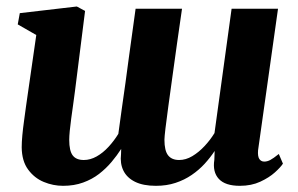

<svg xmlns="http://www.w3.org/2000/svg" viewBox="-20 -576 941 606"><path d="M216.5 -287.5Q214 -267.5 210.8 -245.2Q207.5 -223 204.8 -202Q202 -181 200.2 -163.2Q198.5 -145.5 198.5 -134.5Q198.5 -100 209.5 -85.5Q220.5 -71 244.5 -71Q265 -71 285 -82.2Q305 -93.5 322.5 -112.5Q340 -131.5 353.5 -153.5Q358.5 -192 364.5 -233.5Q370.5 -275 376 -314.5Q381 -352.5 386.5 -392.8Q392 -433 397.5 -472.5Q403 -512 408 -548.5H554.5Q546.5 -494.5 538.8 -439.2Q531 -384 524 -332.8Q517 -281.5 511.2 -239.8Q505.5 -198 502.2 -170.5Q499 -143 499 -135Q499 -100.5 510.5 -85.8Q522 -71 545.5 -71Q566.5 -71 587 -83.2Q607.5 -95.5 625.5 -114.8Q643.5 -134 657 -156L711 -548.5H857.5L794.5 -101.5Q793 -82.5 798.5 -74.2Q804 -66 814 -66Q823.5 -66 833 -71Q842.5 -76 860 -90L873 -59.5Q866 -48.5 847.8 -32Q829.5 -15.5 801.5 -2.5Q773.5 10.5 737 10.5Q691 10.5 670.8 -11.2Q650.5 -33 656.5 -71.5L657.5 -99.5Q644 -79 626 -59.2Q608 -39.5 585 -23.8Q562 -8 534 1.2Q506 10.5 472 10.5Q432 10.5 406.2 -2.2Q380.5 -15 369.5 -37.5Q358.5 -60 362 -89.5L362.5 -106Q349.5 -85.5 332.2 -65Q315 -44.5 292.8 -27.2Q270.5 -10 242.2 0.2Q214 10.5 179 10.5Q147.5 10.5 118 -1.8Q88.5 -14 68.8 -40.8Q49 -67.5 48.5 -111Q48.5 -127.5 50.5 -149Q52.5 -170.5 55.8 -194Q59 -217.5 62.2 -241Q65.5 -264.5 68.5 -285L94.5 -465.5L36 -499L42.5 -534.5L222.5 -555.5L248.5 -541.5Z"/></svg>

Font: Merriweather 48pt ExtraBold
Style: Italic
Weight: 800
Italic angle: -7.8°
Version: Version 2.101